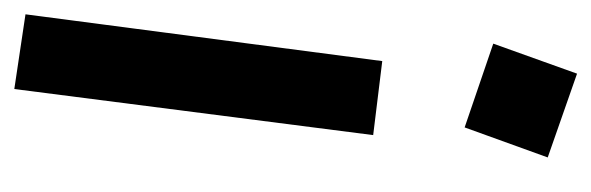

<svg xmlns="http://www.w3.org/2000/svg" viewBox="-306 -496 846 275"><g transform="rotate(-90 117.5 -358.0)"><path d="M168 -234 62 -247 128 -761 235 -745ZM150 45 30 3 73 -116 193 -75Z"/></g></svg>

Font: ZCOOL KuaiLe
Style: Regular
Weight: 400
Designer: Lui Bingke
Foundry: ZCOOL
Version: Version 3.51;August 12, 2021;FontCreator 13.0.0.2613 64-bit